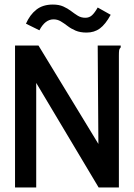

<svg xmlns="http://www.w3.org/2000/svg" viewBox="-20 -823 590 843"><path d="M46 -623H149L412 -191L409 -623H510V-615Q504 -609 503 -601.5Q502 -594 502 -578V0H413L139 -459V0H46ZM409 -790 466 -758Q443 -716 418.5 -698Q394 -680 360 -680Q332 -680 312 -688.5Q292 -697 276.5 -709Q261 -721 246.5 -729.5Q232 -738 215 -738Q178 -738 153 -690L94 -719Q111 -758 139.5 -780.5Q168 -803 212 -803Q239 -803 258 -794.5Q277 -786 292 -774.5Q307 -763 321.5 -754Q336 -745 355 -745Q372 -745 384 -756Q396 -767 409 -790Z"/></svg>

Font: Inconsolata SemiExpanded SemiBold
Style: Regular
Weight: 600
Width: 6
Monospace: yes
Designer: Raph Levien, Cyreal, Brenton Simpson
Foundry: Raph Levien, Cyreal, Google
Version: Version 3.001; ttfautohint (v1.8.2.53-6de2)